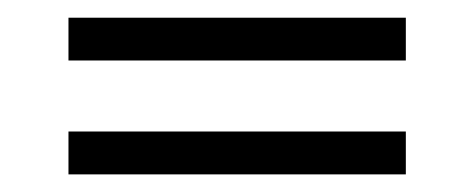

<svg xmlns="http://www.w3.org/2000/svg" viewBox="-20 -360 540 219"><path d="M58.1 -339.8H442.9V-291H58.1ZM58.1 -210H442.9V-161.1H58.1Z"/></svg>

Font: Junicode Two Beta VF
Style: Regular
Weight: 400
Designer: Peter S. Baker
Foundry: Briery Creek Software
Version: Version 1.031 beta; ttfautohint (v1.8.1.43-b0c9)